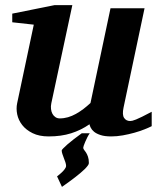

<svg xmlns="http://www.w3.org/2000/svg" viewBox="-20 -520 614 749"><path d="M330.1 0Q324.7 7.3 320.3 16.4Q315.9 25.4 312.3 33.7Q308.6 42 306.6 48.3Q304.7 54.7 304.7 56.2Q304.7 60.5 308.1 64.7Q311.5 68.8 315.7 75.2Q319.8 81.5 323.2 91.3Q326.7 101.1 326.7 116.2Q326.7 120.6 322 126.7Q317.4 132.8 310.1 140.1Q302.7 147.5 293.2 155.3Q283.7 163.1 273.9 170.9Q250.5 189 221.7 209L202.6 168Q212.4 160.6 220.2 153.3Q227.1 147 232.4 139.9Q237.8 132.8 237.8 127Q237.8 121.1 235.1 113Q232.4 105 229.2 96.9Q226.1 88.9 223.4 80.8Q220.7 72.8 220.7 66.9Q220.7 64.9 226.8 58.6Q232.9 52.2 243.4 43Q253.9 33.7 268.3 22.7Q282.7 11.7 298.8 0ZM571.8 -27.8Q561.5 -22.5 543.7 -15.4Q525.9 -8.3 504.2 -2.2Q482.4 3.9 459 8.1Q435.5 12.2 414.1 12.2Q388.2 12.2 372.1 6.8Q356 1.5 346.9 -6.1Q337.9 -13.7 334 -21.7Q330.1 -29.8 329.1 -35.2Q295.9 -12.2 257.3 0Q218.8 12.2 169.9 12.2Q132.8 12.2 107.2 -0.5Q81.5 -13.2 66.7 -32.2Q51.8 -51.3 47.1 -74Q42.5 -96.7 46.9 -117.2L111.8 -423.8L27.8 -433.1V-466.8L192.9 -500H262.2L180.2 -117.2Q177.7 -105.5 179 -94.7Q180.2 -84 184.6 -75.9Q189 -67.9 196.3 -63Q203.6 -58.1 212.9 -58.1Q229.5 -58.1 245.4 -62.7Q261.2 -67.4 276.1 -75.7Q291 -84 305.2 -94.7Q319.3 -105.5 333 -118.2L411.1 -487.8H543.9L461.9 -100.1Q456.1 -72.3 464.1 -60.1Q472.2 -47.9 487.8 -47.9Q491.7 -47.9 496.8 -49.1Q502 -50.3 511 -54Q520 -57.6 534.4 -64.7Q548.8 -71.8 571.8 -84Z"/></svg>

Font: Charis SIL Cyr
Style: Bold Italic
Weight: 700
Italic angle: -11°
Foundry: SIL International
Version: Version 5.000